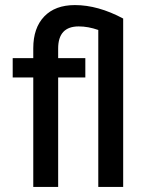

<svg xmlns="http://www.w3.org/2000/svg" viewBox="-20 -736 574 756"><path d="M316 -431H209V0H111V-431H30V-507H111V-546Q111 -626 154 -671Q197 -716 275 -716Q366 -716 465 -663V0H367V-618Q327 -632 290 -632Q209 -632 209 -545V-507H316Z"/></svg>

Font: Hind Siliguri Medium
Style: Regular
Weight: 500
Designer: Jyotish Sonowal
Foundry: Indian Type Foundry
Version: Version 1.001;PS 1.0;hotconv 1.0.86;makeotf.lib2.5.63406; tt